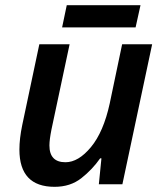

<svg xmlns="http://www.w3.org/2000/svg" viewBox="-20 -712 631 742"><path d="M191 10Q252 10 294.5 -23.5Q337 -57 367 -100H372L362 0H453L568 -541H452L404 -312Q380 -202 331.5 -143.5Q283 -85 233 -85Q171 -85 171 -150Q171 -172 179 -212L249 -541H132L66 -229Q55 -176 55 -134Q55 10 191 10ZM220 -606 238 -692H523L504 -606Z"/></svg>

Font: Noto Sans UI Medium
Style: Italic
Weight: 500
Italic angle: -12°
Designer: Monotype Design Team
Foundry: Monotype Imaging Inc.
Version: Version 1.901